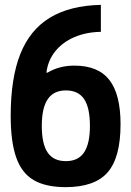

<svg xmlns="http://www.w3.org/2000/svg" viewBox="-20 -760 540 790"><path d="M250 10Q168 10 118.5 -19Q69 -48 46.5 -112.5Q24 -177 24 -283Q24 -438 63.5 -537.5Q103 -637 185 -687Q267 -737 395 -740V-629Q334 -628 285.5 -607Q237 -586 207 -548.5Q177 -511 171 -461H175Q201 -476 228 -483Q255 -490 286 -490Q384 -490 430 -431Q476 -372 476 -249Q476 -112 423 -51Q370 10 250 10ZM251 -97Q302 -97 326 -133Q350 -169 350 -242Q350 -317 326 -352.5Q302 -388 251 -388Q201 -388 176.5 -352Q152 -316 152 -242Q152 -168 176 -132.5Q200 -97 251 -97Z"/></svg>

Font: M PLUS 1 Code SemiBold
Style: Regular
Weight: 600
Designer: Coji Morishita
Foundry: UNDERFOREST DESIGN
Version: Version 1.005